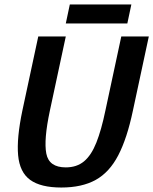

<svg xmlns="http://www.w3.org/2000/svg" viewBox="-20 -830 685 858"><path d="M574 -336Q548 -212 508.5 -136Q469 -60 407.5 -26Q346 8 254 8Q162 8 115 -26Q68 -60 61 -136Q54 -212 80 -336L151 -667H274L203 -336Q175 -205 187 -143.5Q199 -82 274 -82Q323 -82 355.5 -109Q388 -136 410.5 -192.5Q433 -249 451 -336L522 -667H645ZM292 -810H567L549 -725H274Z"/></svg>

Font: Epunda Sans SemiBold
Style: Italic
Weight: 600
Italic angle: -12.0243°
Designer: Simon Atzbach
Foundry: typofactur
Version: Version 2.204; ttfautohint (v1.8.4.7-5d5b)